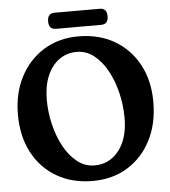

<svg xmlns="http://www.w3.org/2000/svg" viewBox="-57 -888 844 952"><g transform="rotate(-5 365.0 -412.0)"><path d="M356.5 -709.5Q460 -709.5 537 -664.2Q614 -619 656.8 -539Q699.5 -459 699.5 -354Q699.5 -245.5 657.5 -163.5Q615.5 -81.5 540.5 -35.2Q465.5 11 367 11Q264.5 11 187.5 -34Q110.5 -79 67.8 -159.8Q25 -240.5 25 -348.5Q25 -454.5 67.5 -536Q110 -617.5 184.8 -663.5Q259.5 -709.5 356.5 -709.5ZM550.5 -287Q550.5 -349 536 -410.2Q521.5 -471.5 494.2 -522Q467 -572.5 428.5 -603Q390 -633.5 342 -633.5Q292.5 -633.5 254.5 -606Q216.5 -578.5 195.2 -528.2Q174 -478 174 -410Q174 -348.5 188.5 -287.5Q203 -226.5 230.2 -176.2Q257.5 -126 296 -95.5Q334.5 -65 382.5 -65Q457 -65 503.8 -125.2Q550.5 -185.5 550.5 -287ZM214.5 -796Q214.5 -836.5 249.5 -836.5H475Q510.5 -836.5 510.5 -796.5Q510.5 -756.5 475 -756.5H249.5Q214.5 -756.5 214.5 -796Z"/></g></svg>

Font: Fraunces 144pt SuperSoft SemiBold
Style: Regular
Weight: 600
Version: Version 1.000;[b76b70a41]